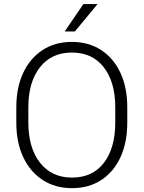

<svg xmlns="http://www.w3.org/2000/svg" viewBox="-20 -930 717 959"><path d="M615.7 -393.6V-317.9Q615.7 -217.8 581.5 -144.3Q547.4 -70.8 485.4 -30.5Q423.3 9.8 339.4 9.8Q256.3 9.8 193.8 -30.5Q131.3 -70.8 96.4 -144.3Q61.5 -217.8 61.5 -317.9V-393.6Q61.5 -493.2 96.2 -566.7Q130.9 -640.1 193.1 -680.4Q255.4 -720.7 338.4 -720.7Q422.4 -720.7 484.6 -680.4Q546.9 -640.1 581.3 -566.7Q615.7 -493.2 615.7 -393.6ZM555.7 -317.9V-394.5Q555.7 -520 498.5 -593.8Q441.4 -667.5 338.4 -667.5Q237.3 -667.5 179.4 -593.8Q121.6 -520 121.6 -394.5V-317.9Q121.6 -191.4 179.9 -117.2Q238.3 -43 339.4 -43Q442.9 -43 499.3 -117.2Q555.7 -191.4 555.7 -317.9ZM303.2 -772.9 396.5 -909.7H467.3L354 -772.9Z"/></svg>

Font: Vazirmatn RD ExtraLight
Style: Regular
Weight: 200
Designer: Saber Rastikerdar
Foundry: Saber Rastikerdar
Version: Version 32.102